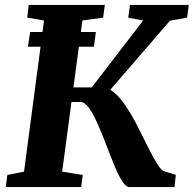

<svg xmlns="http://www.w3.org/2000/svg" viewBox="-20 -763 790 783"><path d="M94 -572.5 103 -632.5H371L363 -572.5ZM508.5 0Q493.5 0 477.8 -25Q462 -50 445.8 -89.8Q429.5 -129.5 412.8 -173.5Q396 -217.5 378.5 -257.2Q361 -297 343.5 -322Q326 -347 307.5 -347H237L245 -406.5H354L563.5 -679L503 -691L510 -743H750L743 -691L673 -678.5L388 -348.5L401 -402.5Q413.5 -403.5 425.2 -398.5Q437 -393.5 449 -382.8Q461 -372 472.8 -357.8Q484.5 -343.5 496 -326Q519.5 -290.5 541.2 -247.5Q563 -204.5 583 -164.2Q603 -124 620 -96.2Q637 -68.5 650.5 -64L697 -50L691.5 0ZM3.5 0 10 -49.5 78 -63 159.5 -679.5 91 -691 97 -743H407.5L400.5 -691L316 -679.5L233.5 -63L317.5 -49.5L311 0Z"/></svg>

Font: Merriweather ExtraBold
Style: Italic
Weight: 800
Italic angle: -7.8°
Version: Version 2.101